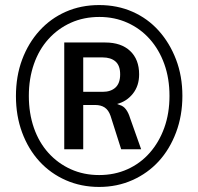

<svg xmlns="http://www.w3.org/2000/svg" viewBox="-20 -732 784 759"><path d="M372 7Q301 7 240.5 -19.5Q180 -46 136 -94Q92 -142 67.5 -208Q43 -274 43 -352Q43 -431 67.5 -496.5Q92 -562 136 -610.5Q180 -659 240 -685.5Q300 -712 372 -712Q444 -712 504 -685.5Q564 -659 607.5 -610.5Q651 -562 676 -496.5Q701 -431 701 -353Q701 -275 676 -208.5Q651 -142 607.5 -94.5Q564 -47 503.5 -20Q443 7 372 7ZM372 -40Q433 -40 484 -63Q535 -86 572 -128Q609 -170 629.5 -227Q650 -284 650 -353Q650 -422 629.5 -479Q609 -536 572 -577.5Q535 -619 484 -642Q433 -665 373 -665Q311 -665 260 -642Q209 -619 171.5 -577.5Q134 -536 114 -478.5Q94 -421 94 -353Q94 -284 114 -226.5Q134 -169 171.5 -127.5Q209 -86 260 -63Q311 -40 372 -40ZM234 -142V-564H396Q459 -564 494.5 -530.5Q530 -497 530 -438Q530 -393 505.5 -362Q481 -331 443 -321L453 -317Q468 -313 478 -299.5Q488 -286 494 -266L538 -142H459L417 -274Q409 -297 394 -307Q379 -317 356 -317H299L309 -324V-142ZM309 -369H386Q418 -369 436.5 -386Q455 -403 455 -438Q455 -473 436.5 -489Q418 -505 386 -505H309Z"/></svg>

Font: Nunito Sans 7pt SemiCondensed SemiBold
Style: Regular
Weight: 600
Width: 4
Designer: Vernon Adams
Foundry: Vernon Adams
Version: Version 3.101;gftools[0.9.27]